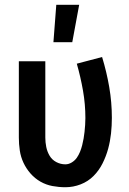

<svg xmlns="http://www.w3.org/2000/svg" viewBox="-20 -777 540 805"><path d="M254 8Q227 8 200 3Q173 -2 149.5 -15.5Q126 -29 108 -49.5Q90 -70 78.5 -94.5Q67 -119 63 -146Q59 -173 59 -200V-520H170V-200Q170 -180 174 -160.5Q178 -141 188 -124Q198 -107 216 -97.5Q234 -88 254 -88Q268 -88 281 -96Q294 -104 302 -115.5Q310 -127 315.5 -140.5Q321 -154 324.5 -168Q328 -182 330.5 -196Q333 -210 334.5 -224.5Q336 -239 337 -253.5Q338 -268 338 -282Q338 -340 328 -397Q318 -454 302 -510L408 -538Q427 -476 438 -412Q449 -348 449 -283Q449 -250 445.5 -217.5Q442 -185 433.5 -153.5Q425 -122 410 -92Q395 -62 372 -39Q349 -16 318 -4Q287 8 254 8ZM204 -600 216 -757H312L283 -600Z"/></svg>

Font: Iosevka Custom
Style: Bold
Weight: 700
Monospace: yes
Designer: Belleve Invis
Foundry: Belleve Invis
Version: Version 30.3.3; ttfautohint (v1.8.3)